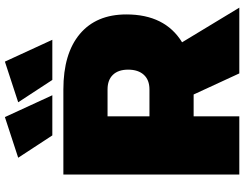

<svg xmlns="http://www.w3.org/2000/svg" viewBox="-124 -850 974 765"><g transform="rotate(-90 362.5 -467.0)"><path d="M366 -745H206L117 -881L279 -934ZM587 -745H427L338 -881L500 -934ZM715 0H453L369 -182H282V0H50V-701H389Q532 -701 610 -635.5Q688 -570 688 -450Q688 -296 577 -228ZM282 -525V-358H389Q427 -358 447.5 -380.5Q468 -403 468 -443Q468 -482 447.5 -503.5Q427 -525 389 -525Z"/></g></svg>

Font: MontserratBlack
Style: Regular
Weight: 900
Designer: Julieta Ulanovsky
Foundry: Julieta Ulanovsky
Version: Version 4.000